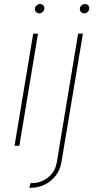

<svg xmlns="http://www.w3.org/2000/svg" viewBox="-20 -710 475 935"><path d="M50.8 0 141.6 -545.9H165L74.2 0ZM171.9 -644.5Q161.1 -645 154.8 -652.6Q148.4 -660.2 150.4 -670.9Q151.4 -677.7 158.7 -684.1Q166 -690.4 173.8 -690.4Q185.1 -690.4 191.4 -683.1Q197.8 -675.8 195.3 -665Q194.3 -657.2 187.3 -651.1Q180.2 -645 171.9 -644.5ZM360.4 -545.9H383.8L279.3 79.1Q272.9 117.7 251 145.8Q229 173.8 198 189Q167 204.1 133.8 204.1H123L128.9 181.6H137.7Q178.2 181.6 213.6 154.5Q249 127.4 256.8 79.1ZM390.6 -644.5Q379.9 -645 373.5 -652.6Q367.2 -660.2 369.1 -670.9Q370.1 -677.7 377.4 -684.1Q384.8 -690.4 392.6 -690.4Q403.8 -690.4 410.2 -683.1Q416.5 -675.8 414.1 -665Q413.1 -657.2 406 -651.1Q398.9 -645 390.6 -644.5Z"/></svg>

Font: Inter Tight Thin
Style: Italic
Weight: 250
Italic angle: -9.39999°
Designer: Rasmus Andersson
Foundry: rsms
Version: Version 3.004